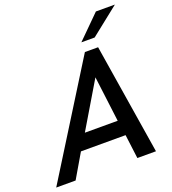

<svg xmlns="http://www.w3.org/2000/svg" viewBox="-200 -1009 1008 1127"><g transform="rotate(-20 304.0 -446.0)"><path d="M386.7 -750.5 528.8 -891.6H647.5L469.7 -750.5ZM-43.5 0 386.7 -689.9H469.2L579.6 0H463.4L444.3 -149.9H165.5L77.6 0ZM224.6 -245.1H429.7L394 -529.3Z"/></g></svg>

Font: HK Grotesk SemiBold Italic
Style: Regular
Weight: 600
Italic angle: -13°
Designer: Alfredo Marco Pradil and Stefan Peev
Foundry: Hanken Design Co.
Version: Version 1.000;PS 001.000;hotconv 1.0.88;makeotf.lib2.5.64775